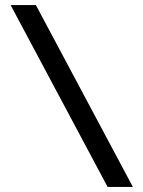

<svg xmlns="http://www.w3.org/2000/svg" viewBox="-20 -740 568 760"><path d="M406 0 22 -720H122L506 0Z"/></svg>

Font: Kufam Medium
Style: Regular
Weight: 500
Designer: Wael Morcos, Artur Schmal
Foundry: Original Type
Version: Version 1.300; ttfautohint (v1.8.3)